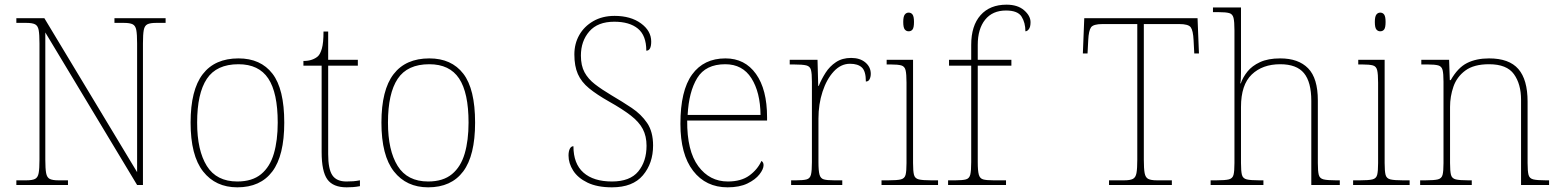

<svg xmlns="http://www.w3.org/2000/svg" viewBox="-20 -792 6679 822"><path d="M50 0V-20H93Q118 -20 130 -26Q142 -32 145.5 -51Q149 -70 149 -108V-606Q149 -645 145.5 -663.5Q142 -682 130 -688Q118 -694 93 -694H50V-714H170L567 -55V-606Q567 -645 563.5 -663.5Q560 -682 548 -688Q536 -694 511 -694H470V-714H689V-694H648Q623 -694 611 -688Q599 -682 595.5 -663.5Q592 -645 592 -606V0H567L174 -653V-108Q174 -70 177.5 -51Q181 -32 193 -26Q205 -20 230 -20H271V0Z M996 10Q903 10 849.5 -58Q796 -126 796 -267Q796 -407 848 -474.5Q900 -542 1001 -542Q1096 -542 1146.5 -476.5Q1197 -411 1197 -267Q1197 -126 1146 -58Q1095 10 996 10ZM996 -15Q1060 -15 1098 -46.5Q1136 -78 1152.5 -134.5Q1169 -191 1169 -267Q1169 -395 1128.5 -456Q1088 -517 1001 -517Q907 -517 865.5 -454.5Q824 -392 824 -267Q824 -148 865.5 -81.5Q907 -15 996 -15Z M1464 10Q1406 10 1381.5 -24Q1357 -58 1357 -141V-511H1279V-531Q1300 -531 1315.5 -536.5Q1331 -542 1341 -551Q1351 -560 1358 -584Q1365 -608 1365 -657H1385V-536H1512V-511H1385V-132Q1385 -68 1403 -41.5Q1421 -15 1463 -15Q1480 -15 1492.5 -16Q1505 -17 1521 -20V5Q1505 8 1491.5 9Q1478 10 1464 10Z M1813 10Q1720 10 1666.5 -58Q1613 -126 1613 -267Q1613 -407 1665 -474.5Q1717 -542 1818 -542Q1913 -542 1963.5 -476.5Q2014 -411 2014 -267Q2014 -126 1963 -58Q1912 10 1813 10ZM1813 -15Q1877 -15 1915 -46.5Q1953 -78 1969.5 -134.5Q1986 -191 1986 -267Q1986 -395 1945.5 -456Q1905 -517 1818 -517Q1724 -517 1682.5 -454.5Q1641 -392 1641 -267Q1641 -148 1682.5 -81.5Q1724 -15 1813 -15Z M2600 10Q2537 10 2495.5 -10Q2454 -30 2434 -61.5Q2414 -93 2414 -126Q2414 -144 2419.5 -155Q2425 -166 2435 -166Q2435 -91 2478 -53Q2521 -15 2600 -15Q2677 -15 2712.5 -58Q2748 -101 2748 -168Q2748 -209 2732 -239.5Q2716 -270 2680.5 -297.5Q2645 -325 2588 -357Q2535 -387 2502 -414Q2469 -441 2454 -475Q2439 -509 2439 -559Q2439 -605 2460 -642Q2481 -679 2520 -701.5Q2559 -724 2611 -724Q2680 -724 2724 -692Q2768 -660 2768 -614Q2768 -575 2747 -575Q2747 -640 2711 -669.5Q2675 -699 2610 -699Q2539 -699 2503 -657.5Q2467 -616 2467 -554Q2467 -511 2482.5 -482.5Q2498 -454 2527 -431.5Q2556 -409 2598 -384Q2644 -357 2684.5 -330Q2725 -303 2750.5 -265.5Q2776 -228 2776 -169Q2776 -93 2732.5 -41.5Q2689 10 2600 10Z M3095 10Q3002 10 2947.5 -60.5Q2893 -131 2893 -262Q2893 -404 2943 -473Q2993 -542 3086 -542Q3169 -542 3216.5 -475.5Q3264 -409 3264 -290V-276H2922Q2921 -146 2969.5 -80.5Q3018 -15 3096 -15Q3153 -15 3188 -40.5Q3223 -66 3240 -103Q3249 -97 3249 -85Q3249 -68 3231.5 -45.5Q3214 -23 3180 -6.5Q3146 10 3095 10ZM3236 -300Q3235 -397 3197 -457Q3159 -517 3085 -517Q3001 -517 2965 -458Q2929 -399 2924 -300Z M3367 0V-20H3389Q3419 -20 3433.5 -24Q3448 -28 3452 -44.5Q3456 -61 3456 -98V-442Q3456 -477 3452 -492.5Q3448 -508 3432 -512Q3416 -516 3379 -516H3361V-536H3480L3483 -424H3485Q3497 -453 3514.5 -480.5Q3532 -508 3559 -526Q3586 -544 3624 -544Q3662 -544 3685 -524.5Q3708 -505 3708 -476Q3708 -463 3703 -453Q3698 -443 3687 -443Q3687 -487 3670 -503Q3653 -519 3619 -519Q3580 -519 3549.5 -486Q3519 -453 3501.5 -399.5Q3484 -346 3484 -284V-98Q3484 -61 3488.5 -44.5Q3493 -28 3507 -24Q3521 -20 3551 -20H3586V0Z M3870 -658Q3860 -658 3853.5 -666Q3847 -674 3847 -698Q3847 -721 3853.5 -729.5Q3860 -738 3870 -738Q3881 -738 3887 -729.5Q3893 -721 3893 -698Q3893 -674 3887 -666Q3881 -658 3870 -658ZM3754 0V-20H3784Q3821 -20 3837 -24Q3853 -28 3857 -43.5Q3861 -59 3861 -94V-438Q3861 -475 3857 -491.5Q3853 -508 3838.5 -512Q3824 -516 3794 -516H3776V-536H3889V-94Q3889 -59 3893 -43.5Q3897 -28 3913.5 -24Q3930 -20 3966 -20H3996V0Z M4039 0V-20H4071Q4101 -20 4115.5 -24Q4130 -28 4134 -44.5Q4138 -61 4138 -98V-511H4043V-536H4138V-600Q4138 -682 4178 -727Q4218 -772 4289 -772Q4337 -772 4364.5 -748Q4392 -724 4392 -697Q4392 -677 4385 -667.5Q4378 -658 4370 -658Q4370 -695 4353.5 -721Q4337 -747 4287 -747Q4229 -747 4197.5 -707.5Q4166 -668 4166 -600V-536H4310V-511H4166V-98Q4166 -61 4170.5 -44.5Q4175 -28 4189 -24Q4203 -20 4233 -20H4287V0Z M4728 0V-20H4793Q4818 -20 4830 -26Q4842 -32 4845.5 -51Q4849 -70 4849 -108V-689H4700Q4661 -689 4651 -675Q4641 -661 4639 -620L4636 -563H4616L4622 -714H5107L5113 -563H5093L5090 -620Q5088 -661 5078 -675Q5068 -689 5029 -689H4877V-108Q4877 -70 4880.5 -51Q4884 -32 4896 -26Q4908 -20 4933 -20H4997V0Z M5163 0V-20H5188Q5225 -20 5241 -24Q5257 -28 5261 -43.5Q5265 -59 5265 -94V-662Q5265 -699 5261 -715.5Q5257 -732 5242.5 -736Q5228 -740 5198 -740H5173V-760H5293V-482Q5293 -469 5292.5 -456.5Q5292 -444 5290 -435H5292Q5301 -461 5320.5 -485.5Q5340 -510 5374.5 -526Q5409 -542 5461 -542Q5539 -542 5580.5 -499.5Q5622 -457 5622 -362V-94Q5622 -59 5626 -43.5Q5630 -28 5646.5 -24Q5663 -20 5699 -20H5716V0H5594V-360Q5594 -441 5562.5 -479Q5531 -517 5461 -517Q5385 -517 5339 -473Q5293 -429 5293 -334V-94Q5293 -59 5297 -43.5Q5301 -28 5317.5 -24Q5334 -20 5370 -20H5389V0Z M5889 -658Q5879 -658 5872.5 -666Q5866 -674 5866 -698Q5866 -721 5872.5 -729.5Q5879 -738 5889 -738Q5900 -738 5906 -729.5Q5912 -721 5912 -698Q5912 -674 5906 -666Q5900 -658 5889 -658ZM5773 0V-20H5803Q5840 -20 5856 -24Q5872 -28 5876 -43.5Q5880 -59 5880 -94V-438Q5880 -475 5876 -491.5Q5872 -508 5857.5 -512Q5843 -516 5813 -516H5795V-536H5908V-94Q5908 -59 5912 -43.5Q5916 -28 5932.5 -24Q5949 -20 5985 -20H6015V0Z M6060 0V-20H6083Q6120 -20 6136 -24Q6152 -28 6156 -43.5Q6160 -59 6160 -94V-442Q6160 -477 6156 -492.5Q6152 -508 6137.5 -512Q6123 -516 6093 -516H6065V-536H6184L6187 -449H6191Q6221 -502 6260.5 -522Q6300 -542 6355 -542Q6441 -542 6480.5 -496.5Q6520 -451 6520 -357V-94Q6520 -59 6524 -43.5Q6528 -28 6544.5 -24Q6561 -20 6597 -20H6612V0H6492V-365Q6492 -432 6461.5 -474.5Q6431 -517 6355 -517Q6290 -517 6253.5 -490Q6217 -463 6202.5 -421Q6188 -379 6188 -334V-94Q6188 -59 6192 -43.5Q6196 -28 6212.5 -24Q6229 -20 6265 -20H6281V0Z"/></svg>

Font: Noto Serif Thin
Style: Regular
Weight: 100
Designer: Monotype Design Team
Foundry: Monotype Imaging Inc.
Version: Version 2.015